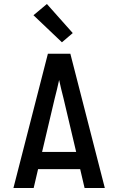

<svg xmlns="http://www.w3.org/2000/svg" viewBox="-20 -938 590 958"><path d="M47 0 219 -670H331L503 0H402L380 -94H170L148 0ZM360 -180 297 -447Q291 -470 285.5 -493Q280 -516 275 -539Q270 -516 264.5 -493Q259 -470 253 -447L190 -180ZM289 -727 147 -862 214 -918 343 -773Z"/></svg>

Font: Lode Dark
Style: Bold
Weight: 700
Monospace: yes
Designer: Belleve Invis
Foundry: Belleve Invis
Version: Version 29.2.0; ttfautohint (v1.8.3)